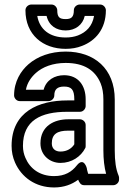

<svg xmlns="http://www.w3.org/2000/svg" viewBox="-20 -790 576 845"><path d="M435 -128C435 -89 439 -54 447 -25H368C366 -34 363 -40 362 -50C362 -50 349 -101 318 -62C296 -34 266 -15 218 -15C155 -15 112 -48 92 -95C85 -111 81 -128 81 -148C81 -260 160 -298 276 -298H332C347 -298 357 -312 357 -323V-353C357 -413 325 -459 262 -459C221 -459 183 -438 172 -395H94C100 -427 118 -451 138 -469C167 -495 212 -513 269 -513C350 -513 399 -481 423 -423C431 -403 435 -380 435 -352ZM269 -563C202 -563 145 -542 105 -507C72 -478 42 -432 42 -370C42 -359 52 -345 67 -345H194C205 -345 219 -355 219 -370C219 -397 233 -409 262 -409C294 -409 307 -396 307 -353V-348H276C151 -348 31 -299 31 -148C31 -122 36 -98 46 -75C74 -11 135 35 218 35C261 35 296 22 324 1C329 13 335 25 350 25H479C490 25 504 15 504 0V-8C504 -11 503 -14 502 -17C490 -45 485 -81 485 -128V-352C485 -488 395 -563 269 -563ZM158 -159C158 -107 199 -73 246 -73C296 -73 336 -101 355 -138C357 -141 357 -145 357 -149V-240C357 -255 343 -265 332 -265H280C219 -265 158 -236 158 -159ZM208 -159C208 -200 232 -215 280 -215H307V-155C296 -137 275 -123 246 -123C223 -123 208 -136 208 -159ZM144 -720H185C195 -677 228 -656 269 -656C311 -656 344 -680 353 -720H394C386 -674 359 -648 323 -634C307 -628 289 -625 269 -625C198 -625 154 -661 144 -720ZM269 -575C294 -575 319 -579 341 -588C399 -610 446 -661 446 -745C446 -756 436 -770 421 -770H330C319 -770 305 -760 305 -745C305 -715 294 -706 269 -706C242 -706 232 -714 232 -745C232 -756 222 -770 207 -770H117C106 -770 92 -760 92 -745C92 -637 169 -575 269 -575Z"/></svg>

Font: Asimov
Style: NarOu
Weight: 500
Designer: Google
Version: Version 2.000980; 2014